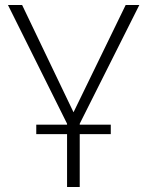

<svg xmlns="http://www.w3.org/2000/svg" viewBox="-20 -540 593 773"><path d="M250 0H126V-38H250V-42L12 -520H69L276 -88L486 -520H541L301 -42V-38H426V0H301V213H250Z"/></svg>

Font: Oxford Sans
Style: Regular
Weight: 300
Designer: Matt McInerney, Pablo Impallari, Rodrigo Fuenzalida
Foundry: Matt McInerney, Pablo Impallari, Rodrigo Fuenzalida
Version: Version 3.000g; ttfautohint (v1.5) -l 8 -r 28 -G 28 -x 14 -D